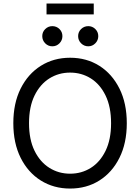

<svg xmlns="http://www.w3.org/2000/svg" viewBox="-20 -1068 801 1098"><path d="M380.9 10.3Q287.1 10.3 213.6 -35.6Q140.1 -81.5 98.1 -165.5Q56.2 -249.5 56.2 -363.3Q56.2 -477.5 98.1 -561.5Q140.1 -645.5 213.6 -691.7Q287.1 -737.8 380.9 -737.8Q475.1 -737.8 548.1 -691.7Q621.1 -645.5 663.1 -561.5Q705.1 -477.5 705.1 -363.3Q705.1 -249.5 663.1 -165.5Q621.1 -81.5 548.1 -35.6Q475.1 10.3 380.9 10.3ZM380.9 -74.7Q446.3 -74.7 499.3 -107.9Q552.2 -141.1 583.7 -205.6Q615.2 -270 615.2 -363.3Q615.2 -457 583.7 -521.7Q552.2 -586.4 499.3 -619.6Q446.3 -652.8 380.9 -652.8Q315.4 -652.8 262.2 -619.4Q209 -585.9 177.5 -521.5Q146 -457 146 -363.3Q146 -270 177.5 -205.8Q209 -141.6 262.2 -108.2Q315.4 -74.7 380.9 -74.7ZM484.9 -803.2Q460.9 -803.2 443.8 -820.3Q426.8 -837.4 426.8 -861.3Q426.8 -885.3 443.8 -901.9Q460.9 -918.5 484.9 -918.5Q508.3 -918.5 525.1 -901.9Q542 -885.3 542 -861.3Q542 -837.4 525.1 -820.3Q508.3 -803.2 484.9 -803.2ZM279.3 -803.2Q255.4 -803.2 238.5 -820.3Q221.7 -837.4 221.7 -861.3Q221.7 -885.3 238.8 -901.9Q255.9 -918.5 279.3 -918.5Q303.2 -918.5 320.1 -901.9Q336.9 -885.3 336.9 -861.3Q336.9 -837.4 320.1 -820.3Q303.2 -803.2 279.3 -803.2ZM516.1 -1047.9V-985.8H246.1V-1047.9Z"/></svg>

Font: Inter 18pt
Style: Regular
Weight: 400
Designer: Rasmus Andersson
Foundry: rsms
Version: Version 4.001;git-66647c0bb